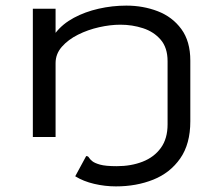

<svg xmlns="http://www.w3.org/2000/svg" viewBox="-20 -488 790 684"><path d="M393 176Q354 176 315.5 167Q277 158 248 140L287 68Q294 68 297 73.5Q300 79 308.5 86Q317 93 336.5 98.5Q356 104 396 104Q447 104 488 88Q529 72 553 39Q577 6 577 -45V-270Q577 -318 552.5 -346.5Q528 -375 489.5 -387.5Q451 -400 409 -400Q373 -400 333 -391Q293 -382 258 -364.5Q223 -347 200.5 -321.5Q178 -296 178 -263V0H97V-457H178V-371Q203 -403 243 -424.5Q283 -446 331.5 -457Q380 -468 430 -468Q490 -468 542 -448Q594 -428 626 -384.5Q658 -341 658 -272V-56Q658 25 622 76.5Q586 128 526 152Q466 176 393 176Z"/></svg>

Font: Inconsolata ExtraExpanded Thin
Style: Regular
Weight: 100
Width: 8
Monospace: yes
Designer: Raph Levien, Cyreal, Brenton Simpson
Foundry: Raph Levien, Cyreal, Google
Version: Version 3.100; ttfautohint (v1.8.4.7-5d5b)